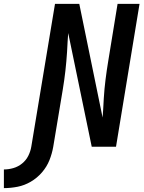

<svg xmlns="http://www.w3.org/2000/svg" viewBox="-147 -755 743 988"><path d="M-127 213Q-92 213 -56.5 206Q-21 199 11.5 180Q44 161 69 132Q94 103 107.5 69Q121 35 127 0L176 -294Q184 -342 189.5 -390.5Q195 -439 198 -487L201 -542Q202 -553 202.5 -563.5Q203 -574 204 -585L325 0H450L571 -735H458L410 -441Q402 -393 396 -345Q390 -297 387 -248L384 -193Q383 -182 382.5 -171.5Q382 -161 381 -150L261 -735H136L14 0Q10 24 -1.5 47Q-13 70 -33.5 86.5Q-54 103 -78.5 110Q-103 117 -127 117Z"/></svg>

Font: Iosevka Sparkle Semibold
Style: Italic
Weight: 600
Italic angle: -9°
Designer: Belleve Invis
Foundry: Belleve Invis
Version: Version 4.5.0; ttfautohint (v1.8.3)